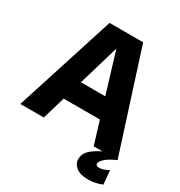

<svg xmlns="http://www.w3.org/2000/svg" viewBox="-202 -827 1079 1154"><g transform="rotate(30 337.5 -250.0)"><path d="M509 0 299 -690H454L675 0ZM0 0 221 -690H367L163 0ZM153 -158V-295H521V-158ZM578 190Q524 190 495.5 167.5Q467 145 467 111Q467 79 490.5 53.5Q514 28 570 0H675Q623 23 600.5 44Q578 65 578 79Q578 96 601 96Q615 96 633 90Q651 84 666 75L675 170Q653 180 627 185Q601 190 578 190Z"/></g></svg>

Font: Radio Canada Big
Style: Bold
Weight: 700
Designer: Étienne Aubert Bonn
Foundry: Coppers and Brasses
Version: Version 1.001